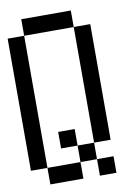

<svg xmlns="http://www.w3.org/2000/svg" viewBox="-92 -977 683 954"><g transform="rotate(-10 250.0 -500.5)"><path d="M0 -166.7V-833.3H83.3V-166.7ZM83.3 -916.7H333.3V-833.3H83.3ZM83.3 -166.7H250V-83.3H83.3ZM166.7 -250V-333.3H250V-250ZM250 -166.7V-250H333.3V-166.7ZM333.3 -166.7H416.7V-83.3H333.3ZM333.3 -250V-833.3H416.7V-250Z"/></g></svg>

Font: GalmuriMono11 Regular
Style: Regular
Weight: 400
Designer: Lee Minseo (quiple)
Version: Version 2.399;hotconv 1.1.1;makeotfexe 2.6.0 DEVELOPMENT